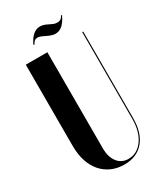

<svg xmlns="http://www.w3.org/2000/svg" viewBox="-210 -913 850 1002"><g transform="rotate(-30 215.5 -412.5)"><path d="M175 -699V-119Q175 -68 199 -36.5Q223 -5 265 -5Q291 -5 312.5 -17Q334 -29 350.5 -51.5Q367 -74 376 -105.5Q385 -137 385 -176V-699H391V-180Q391 -89 349 -39.5Q307 10 231 10Q189 10 154.5 -5.5Q120 -21 95.5 -49.5Q71 -78 58 -118.5Q45 -159 45 -209V-699ZM137 -767 131 -769Q162 -835 208 -835Q223 -835 238 -829L272 -813Q280 -809 287 -808Q294 -807 299 -807Q323 -807 333 -831L338 -828Q307 -761 262 -761Q253 -761 245 -763Q237 -765 229 -768L207 -778Q191 -786 183 -788.5Q175 -791 167 -791Q157 -791 150.5 -786Q144 -781 137 -767Z"/></g></svg>

Font: Moniqa Black Display
Style: Regular
Weight: 900
Designer: Rajesh Rajput
Foundry: Rajesh Rajput
Version: Version 1.000